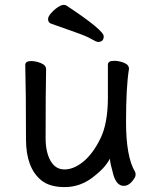

<svg xmlns="http://www.w3.org/2000/svg" viewBox="-20 -739 630 783"><path d="M148 -4Q86 -55 86 -171Q86 -368 83 -474Q83 -490 107 -490Q126 -490 147 -481.5Q168 -473 168 -456Q166 -368 166 -175Q166 -119 186 -83.5Q206 -48 243 -48Q281 -48 320 -80Q359 -112 389.5 -174Q420 -236 420 -342V-475Q420 -491 445 -491Q465 -491 485.5 -483Q506 -475 506 -458Q494 -385 494 -241Q494 -99 531 -38Q533 -34 533 -26Q533 -16 518 1.5Q503 19 485 19Q455 19 442 -27.5Q429 -74 428 -92Q410 -55 358 -15.5Q306 24 244 24Q182 24 148 -4ZM380 -568Q373 -568 352.5 -580Q332 -592 284.5 -608.5Q237 -625 187 -643Q176 -648 176 -661Q176 -671 188 -685Q200 -699 215 -709Q230 -719 239 -719Q246 -719 250 -717Q403 -616 403 -591Q403 -568 380 -568Z"/></svg>

Font: LXGW WenKai Lite
Style: Bold
Weight: 700
Designer: LXGW / Fontworks Inc.
Foundry: LXGW / Fontworks Inc.
Version: Version 1.330;April 28, 2024